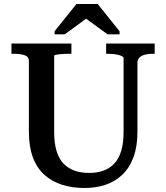

<svg xmlns="http://www.w3.org/2000/svg" viewBox="-20 -927 828 957"><path d="M250 -269Q250 -212 262.5 -172.5Q275 -133 298 -110Q321 -87 353 -76Q385 -65 424 -65Q463 -65 494.5 -76Q526 -87 549 -111Q572 -135 584 -174.5Q596 -214 596 -270V-637Q596 -642 589.5 -646Q583 -650 571.5 -653Q560 -656 546 -657.5Q532 -659 519 -659H509V-710H751V-659H740Q719 -659 702 -654.5Q685 -650 675 -640Q665 -630 665 -613V-270Q665 -196 645 -142.5Q625 -89 588.5 -55Q552 -21 504.5 -5.5Q457 10 401 10Q340 10 289.5 -6Q239 -22 201.5 -55.5Q164 -89 144 -142.5Q124 -196 124 -270V-623Q124 -645 102 -652Q80 -659 48 -659H37V-710H336V-659H327Q315 -659 301 -658.5Q287 -658 275.5 -656.5Q264 -655 257 -653.5Q250 -652 250 -649ZM467 -907H361L252 -771V-756H303L427 -847H391L516 -756H576V-771Z"/></svg>

Font: Roboto Serif 36pt Medium
Style: Regular
Weight: 500
Designer: Greg Gazdowicz
Foundry: Commercial Type
Version: Version 1.008